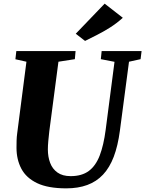

<svg xmlns="http://www.w3.org/2000/svg" viewBox="-20 -1023 796 1053"><path d="M687.5 -684.5 637.5 -306Q626.5 -223 603.8 -163.2Q581 -103.5 545 -65.2Q509 -27 458.8 -8.5Q408.5 10 343.5 10Q243.5 10 183.8 -18.5Q124 -47 97.2 -97.5Q70.5 -148 70.5 -212.5Q70.5 -231.5 71 -251.8Q71.5 -272 74.5 -293.5L125 -684.5L64.5 -698L69.5 -743H394.5L390.5 -698.5L300.5 -684.5L250.5 -304Q247 -275 244.8 -249Q242.5 -223 242.5 -203.5Q242.5 -163 255 -129.8Q267.5 -96.5 295.2 -76.8Q323 -57 367.5 -57Q428.5 -57 466.8 -85.2Q505 -113.5 526.8 -170Q548.5 -226.5 559.5 -311L608 -684L533 -698.5L537.5 -743H756.5L751 -698.5ZM446.5 -798.5 395.5 -838 554 -1003 653.5 -925.5Q620 -895 583 -871.8Q546 -848.5 510.8 -830.8Q475.5 -813 446.5 -798.5Z"/></svg>

Font: Merriweather 48pt Black
Style: Italic
Weight: 900
Italic angle: -7.8°
Version: Version 2.101